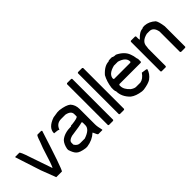

<svg xmlns="http://www.w3.org/2000/svg" viewBox="72 -1391 2126 2126"><g transform="rotate(-45 1135.5 -328.0)"><path d="M89.8 -484.4Q102.5 -484.4 140.6 -367.2L230.5 -105.5Q244.1 -116.2 311.5 -335.9L339.8 -410.2Q363.3 -484.4 375 -484.4H433.6L441.4 -476.6Q296.9 -21.5 277.3 -3.9H188.5L121.1 -179.7L23.4 -480.5L27.3 -484.4Z M706.1 -503.9H737.3Q829.1 -492.2 867.2 -460.9Q905.3 -418.9 905.3 -355Q905.3 -353 905.3 -351.6V-114.3Q905.3 -77.1 920.9 -15.6L917 -11.7H854.5Q845.7 -11.7 823.2 -67.4H819.3Q760.7 -12.7 670.9 0H647.5Q563.5 -11.7 538.1 -40Q514.6 -61.5 495.1 -122.1V-140.6Q506.8 -202.1 538.1 -235.4Q595.7 -286.1 702.1 -286.1L710 -293H725.6Q823.2 -303.7 823.2 -321.3V-356.4Q823.2 -407.2 749 -421.9H682.6Q610.4 -421.9 585 -351.6H581.1Q575.2 -360.4 514.6 -364.3V-368.2Q514.6 -451.2 635.7 -493.2ZM577.1 -153.3V-125Q602.1 -83 641.6 -83Q642.6 -83 643.6 -83H713.9Q823.2 -119.1 823.2 -183.6V-226.6L815.4 -235.4Q782.2 -223.6 635.7 -204.1Q577.1 -187.5 577.1 -153.3Z M1008.8 -656.2H1075.2L1083 -648.4V-7.8L1075.2 0H1008.8L1001 -7.8V-648.4Z M1179.7 -656.2H1246.1L1253.9 -648.4V-7.8L1246.1 0H1179.7L1171.9 -7.8V-648.4Z M1532.2 -507.8H1563.5Q1579.1 -496.1 1614.3 -496.1Q1706.1 -452.1 1731.4 -378.9Q1743.2 -352.5 1751 -296.9L1754.9 -293V-246.1L1747.1 -238.3H1411.1L1403.3 -230.5V-214.8Q1403.3 -162.1 1461.9 -109.4Q1496.1 -85.9 1520.5 -85.9H1586.9Q1636.7 -93.8 1676.8 -152.3Q1747.1 -144.5 1747.1 -136.7Q1732.4 -80.1 1676.8 -39.1Q1639.6 -15.6 1560.5 -3.9H1532.2Q1448.2 -15.6 1403.3 -50.8Q1329.1 -120.1 1329.1 -210.9Q1323.2 -210.9 1321.3 -238.3V-273.4Q1333 -358.4 1368.2 -421.9Q1437.5 -500 1504.9 -500Q1504.9 -506.8 1532.2 -507.8ZM1403.3 -328.1 1411.1 -320.3H1665L1672.9 -328.1V-332Q1672.9 -396.5 1575.2 -425.8H1512.7Q1403.3 -398.4 1403.3 -328.1Z M2055.7 -500H2067.4Q2132.8 -496.1 2188.5 -445.3Q2208 -418 2219.7 -335.9V-15.6L2211.9 -7.8H2145.5L2137.7 -15.6V-335.9Q2122.1 -418 2059.6 -418H2020.5Q1918.9 -394.5 1918.9 -316.4L1915 -289.1V-15.6L1907.2 -7.8H1840.8L1833 -15.6V-480.5L1840.8 -488.3H1907.2L1915 -480.5V-445.3L1918.9 -425.8Q1977.5 -492.2 2028.3 -492.2Q2028.3 -499 2055.7 -500Z"/></g></svg>

Font: LaylaRuqaa
Style: Regular
Weight: 400
Version: Version 2.0